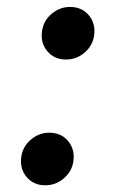

<svg xmlns="http://www.w3.org/2000/svg" viewBox="-20 -537 345 565"><path d="M113.3 8.3Q78.6 8.3 57.9 -16.6Q37.1 -41.5 43 -77.6Q47.9 -107.4 71.8 -127Q95.7 -146.5 125 -146.5Q160.2 -146.5 180.7 -121.6Q201.2 -96.7 195.8 -61.5Q191.4 -32.2 167.7 -12Q144 8.3 113.3 8.3ZM174.3 -361.8Q139.6 -361.8 118.9 -386.7Q98.1 -411.6 104 -447.8Q108.9 -477.5 132.8 -497.1Q156.7 -516.6 186 -516.6Q221.2 -516.6 241.7 -491.7Q262.2 -466.8 256.8 -431.6Q252.4 -402.3 228.8 -382.1Q205.1 -361.8 174.3 -361.8Z"/></svg>

Font: Inter 17pt SemiBold
Style: Italic
Weight: 600
Italic angle: -9.3988°
Version: Version 4.001;git-66647c0bb